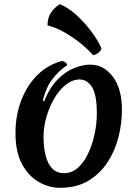

<svg xmlns="http://www.w3.org/2000/svg" viewBox="-20 -883 657 918"><path d="M266 15Q215 15 166 -12.5Q117 -40 85.5 -98Q54 -156 54 -247Q54 -330 81 -401.5Q108 -473 157 -522.5Q206 -572 274 -591Q285 -591 292.5 -585Q300 -579 301 -571Q266 -549 233 -508Q200 -467 185 -401L191 -399Q219 -467 257.5 -505Q296 -543 337 -558.5Q378 -574 411 -574Q476 -574 519.5 -516.5Q563 -459 563 -357Q563 -293 546.5 -227.5Q530 -162 494 -107Q458 -52 402 -18.5Q346 15 266 15ZM286 -55Q323 -55 352 -80.5Q381 -106 401 -148Q421 -190 432 -240.5Q443 -291 443 -341Q443 -430 420 -466.5Q397 -503 361 -503Q327 -503 295.5 -478.5Q264 -454 240 -413Q216 -372 202 -323.5Q188 -275 188 -228Q188 -181 197.5 -141.5Q207 -102 228.5 -78.5Q250 -55 286 -55ZM465 -652Q463 -641 451.5 -631.5Q440 -622 425 -619Q404 -644 369.5 -672.5Q335 -701 293.5 -725.5Q252 -750 207 -762Q208 -794 219 -814Q230 -834 243.5 -846Q257 -858 266 -863Q305 -848 345 -811.5Q385 -775 417 -732Q449 -689 465 -652Z"/></svg>

Font: Merienda SemiBold
Style: Regular
Weight: 600
Designer: Eduardo Rodriguez Tunni
Foundry: Eduardo Rodriguez Tunni
Version: Version 2.001; ttfautohint (v1.8.4.7-5d5b)